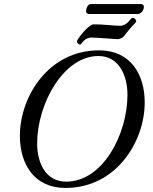

<svg xmlns="http://www.w3.org/2000/svg" viewBox="-20 -912 753 946"><path d="M418 -843H658C674 -843 689 -860 689 -880C689 -886 682 -892 676 -892H428C409 -892 404 -864 404 -855C404 -849 411 -843 418 -843ZM375 -692C378 -692 385 -705 397 -715C405 -722 420 -727 430 -727C461 -727 545 -719 561 -719C565 -719 582 -723 590 -733C603 -749 621 -773 637 -789C644 -796 651 -803 651 -807C651 -817 642 -824 632 -824C628 -824 621 -813 612 -804C602 -794 588 -785 573 -785C555 -785 531 -787 509 -789C490 -791 463 -792 441 -792C416 -792 359 -718 359 -708C359 -701 368 -692 375 -692ZM303 14C553 14 693 -215 693 -407C693 -545 624 -664 468 -664C218 -664 78 -435 78 -243C78 -105 147 14 303 14ZM306 -17C204 -17 163 -111 163 -205C163 -399 292 -636 465 -636C567 -636 608 -539 608 -445C608 -251 487 -17 306 -17Z"/></svg>

Font: EB Garamond
Style: Italic
Weight: 400
Italic angle: -17.2°
Designer: Georg Duffner and Octavio Pardo
Foundry: Georg Duffner
Version: Version 1.000;PS 001.000;hotconv 1.0.88;makeotf.lib2.5.64775